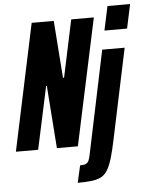

<svg xmlns="http://www.w3.org/2000/svg" viewBox="-72 -793 809 1040"><g transform="rotate(-5 332.0 -273.0)"><path d="M-11 0 135 -688H255L278 -377H284L350 -688H473L326 0H212L187 -340H183L110 0ZM524 -612 552 -743H675L647 -612ZM308 197 329 104Q351 104 361.5 98.5Q372 93 376.5 82Q381 71 385 53L503 -510H625L521 -17Q509 41 497.5 79.5Q486 118 472 142Q458 166 437.5 177.5Q417 189 385.5 193Q354 197 308 197Z"/></g></svg>

Font: Saira ExtraCondensed ExtraBold
Style: Italic
Weight: 800
Width: 2
Italic angle: -12°
Designer: Hector Gatti with collaboration of the Omnibus-Type team
Foundry: Omnibus-Type
Version: Version 1.101